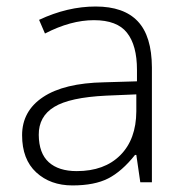

<svg xmlns="http://www.w3.org/2000/svg" viewBox="-20 -560 570 590"><path d="M215.8 -34.2Q300.8 -34.2 349.6 -83Q398.4 -131.8 398.9 -217.8V-270L306.2 -266.1Q194.3 -260.7 146.5 -231.4Q98.6 -202.1 99.1 -145.5Q99.6 -88.9 129.9 -61.5Q160.2 -34.2 215.8 -34.2ZM299.8 -307.1 400.9 -310.1V-345.2Q400.9 -420.9 370.1 -459.5Q339.8 -498 268.6 -498Q197.3 -498 118.2 -457L100.1 -499Q187.5 -540 273.9 -540Q360.4 -540 403.3 -494.6Q446.3 -449.2 446.8 -353V0H411.1L398.9 -84H395Q354.5 -33.2 312.5 -11.7Q270.5 9.8 202.6 9.8Q134.8 9.8 91.3 -30.3Q47.9 -70.3 47.9 -144.5Q47.9 -218.8 112.3 -261.7Q176.8 -304.7 299.8 -307.1Z"/></svg>

Font: OpenSans-Light
Style: Regular
Weight: 300
Foundry: Ascender Corporation
Version: Version 1.10